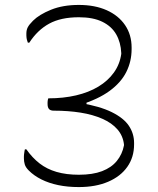

<svg xmlns="http://www.w3.org/2000/svg" viewBox="-20 -739 640 779"><path d="M300 -719Q365 -719 413 -697.5Q461 -676 487.5 -637Q514 -598 514 -546V-540Q514 -490 492.5 -447Q471 -404 424.5 -370Q378 -336 303 -313L331 -342V-297L302 -322Q385 -308 433.5 -284Q482 -260 503 -228.5Q524 -197 524 -159V-153Q524 -101 496.5 -62Q469 -23 418.5 -1.5Q368 20 300 20Q254 20 216 12Q178 4 148 -11Q118 -26 97 -47Q84 -60 80.5 -72Q77 -84 77 -96Q77 -100 77 -104.5Q77 -109 77.5 -112.5Q78 -116 78.5 -119.5Q79 -123 79.5 -126.5Q80 -130 81 -133H87Q111 -99 140.5 -76Q170 -53 209.5 -41.5Q249 -30 300 -30Q356 -30 394 -44.5Q432 -59 454 -86Q476 -113 483 -149V-153Q479 -188 456.5 -214Q434 -240 395.5 -257Q357 -274 307 -282Q257 -290 198 -290Q185 -290 179 -296.5Q173 -303 173 -317Q173 -320 173 -323.5Q173 -327 173.5 -330Q174 -333 174.5 -335.5Q175 -338 176 -340Q237 -340 288.5 -352Q340 -364 379 -387.5Q418 -411 442 -444.5Q466 -478 472 -520V-524Q470 -567 451.5 -599.5Q433 -632 395.5 -650.5Q358 -669 300 -669Q227 -669 179.5 -643Q132 -617 99 -566H93Q92 -570 90.5 -573.5Q89 -577 88.5 -580.5Q88 -584 87.5 -587.5Q87 -591 87 -595Q87 -599 87 -603Q87 -617 92.5 -628Q98 -639 114 -655Q139 -680 187 -699.5Q235 -719 300 -719Z"/></svg>

Font: Recursive Monospace Casual Light
Style: Regular
Weight: 300
Version: Version 1.047